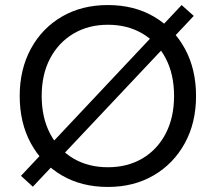

<svg xmlns="http://www.w3.org/2000/svg" viewBox="-20 -730 854 760"><path d="M110 9 63 -34 699 -710 747 -667ZM407 10Q303 10 224.5 -36Q146 -82 102 -163Q58 -244 58 -350Q58 -456 102.5 -537.5Q147 -619 225.5 -664.5Q304 -710 407 -710Q511 -710 589.5 -664Q668 -618 712 -537Q756 -456 756 -350Q756 -244 711.5 -163Q667 -82 588.5 -36Q510 10 407 10ZM407 -68Q485 -68 544 -103Q603 -138 636 -201.5Q669 -265 669 -350Q669 -436 636 -499Q603 -562 544 -597Q485 -632 407 -632Q330 -632 271 -597Q212 -562 178.5 -499Q145 -436 145 -350Q145 -265 178 -201.5Q211 -138 270 -103Q329 -68 407 -68Z"/></svg>

Font: REM Medium Light
Style: Regular
Weight: 300
Version: Version 1.005;gftools[0.9.28]